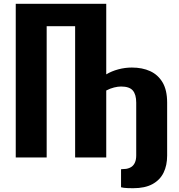

<svg xmlns="http://www.w3.org/2000/svg" viewBox="-20 -830 941 1012"><path d="M682 162Q666 162 654 161.5Q642 161 633.5 160Q625 159 618 157V62Q625 62 631 61Q637 60 645 60Q662 57 673.5 49Q685 41 691.5 26Q698 11 698 -11V-289Q698 -332 680 -353Q662 -374 618 -374Q602 -374 581.5 -369Q561 -364 540 -353V0H376V-692H226V0H63V-810H540V-438Q568 -455 603.5 -464.5Q639 -474 675 -474Q730 -474 771.5 -455Q813 -436 837 -395.5Q861 -355 861 -289V-10Q861 42 842 80.5Q823 119 783.5 140.5Q744 162 682 162Z"/></svg>

Font: Oswald SemiBold
Style: Regular
Weight: 600
Designer: Vernon Adams
Foundry: Vernon Adams
Version: Version 4.103;gftools[0.9.33.dev8+g029e19f]